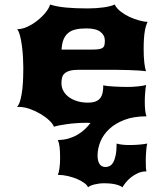

<svg xmlns="http://www.w3.org/2000/svg" viewBox="-20 -547 706 836"><path d="M54.2 -81.1Q64 -92.8 69.3 -113.8Q74.7 -134.8 77.4 -159.4Q80.1 -184.1 80.8 -209Q81.5 -233.9 81.5 -252.9Q81.5 -272.9 80.1 -298.3Q78.6 -323.7 75.4 -347.9Q72.3 -372.1 67.1 -391.6Q62 -411.1 54.7 -419.9Q76.7 -419.9 100.1 -430.9Q123.5 -441.9 143.8 -458.3Q164.1 -474.6 179 -493.2Q193.8 -511.7 198.2 -527.3Q226.1 -518.1 266.4 -514.2Q306.6 -510.3 361.3 -510.3Q380.4 -510.3 398.2 -511.5Q416 -512.7 431.4 -514.9Q446.8 -517.1 459.2 -520.3Q471.7 -523.4 479.5 -527.3Q487.8 -510.3 505.6 -496.6Q523.4 -482.9 544.4 -473.1Q565.4 -463.4 586.7 -457.8Q607.9 -452.1 622.6 -451.7Q618.7 -443.4 615.5 -433.1Q612.3 -422.9 610.1 -408.9Q607.9 -395 606.7 -376.5Q605.5 -357.9 605.5 -334Q605.5 -317.4 606.2 -302Q606.9 -286.6 608.4 -273.9Q609.9 -261.2 611.8 -251.5Q613.8 -241.7 615.7 -236.8Q602.1 -238.8 582.8 -240Q563.5 -241.2 541 -241.9Q518.6 -242.7 493.9 -242.9Q469.2 -243.2 445.3 -243.2H323.7Q298.8 -243.2 283.7 -238.8Q268.6 -234.4 260.5 -226.6Q252.4 -218.8 250 -208Q247.6 -197.3 247.6 -184.6Q247.6 -165.5 256.6 -149.9Q265.6 -134.3 281.2 -123.3Q296.9 -112.3 317.6 -106.2Q338.4 -100.1 362.3 -100.1Q382.8 -100.1 396 -105.2Q409.2 -110.4 416.5 -119.9Q423.8 -129.4 426.8 -143.6Q429.7 -157.7 429.7 -175.8Q435.5 -173.8 448.7 -172.4Q461.9 -170.9 477.3 -170.2Q492.7 -169.4 508.1 -168.9Q523.4 -168.5 533.7 -168.5Q543.9 -168.5 555.7 -168.9Q567.4 -169.4 578.6 -170.7Q589.8 -171.9 599.6 -173.3Q609.4 -174.8 616.2 -176.8Q615.2 -171.4 614 -162.6Q612.8 -153.8 612.1 -143.8Q611.3 -133.8 610.8 -123.8Q610.4 -113.8 610.4 -106.9Q610.4 -83 612.1 -67.4Q613.8 -51.8 617.7 -40.5Q562 -40.5 522 -25.1Q481.9 -9.8 455.8 14.6Q429.7 39.1 417.2 69.6Q404.8 100.1 404.8 130.4Q404.8 153.8 413.3 167Q421.9 180.2 439.9 180.2Q448.7 180.2 457.5 175.8Q466.3 171.4 472.9 160.2Q479.5 148.9 483.6 128.9Q487.8 108.9 487.8 78.1Q509.8 84.5 542.5 84.5Q563 84.5 582.8 83Q602.5 81.5 621.1 78.1Q619.6 82.5 618.4 91.3Q617.2 100.1 616.5 110.4Q615.7 120.6 615.2 131.3Q614.7 142.1 614.7 151.4Q614.7 167 615.2 179.9Q615.7 192.9 617.7 199.2Q597.7 199.2 580.8 206.8Q564 214.4 550.5 225.1Q537.1 235.8 527.6 247.8Q518.1 259.8 513.2 268.6Q503.4 260.7 483.4 255.9Q463.4 251 433.6 251Q421.9 251 410.9 252.4Q399.9 253.9 390.4 256.3Q380.9 258.8 373.8 262Q366.7 265.1 363.3 268.6Q359.9 259.3 346.9 249.8Q334 240.2 315.7 232.4Q297.4 224.6 275.4 219.5Q253.4 214.4 231.9 214.4Q236.3 205.1 239 184.8Q241.7 164.6 241.7 141.1Q241.7 110.4 239.5 92.8Q237.3 75.2 231.9 62.5Q257.8 62.5 279.5 55.9Q301.3 49.3 319.1 38.6Q336.9 27.8 350.6 14.6Q364.3 1.5 374 -11.7Q368.7 -12.2 362.8 -12.2Q356.9 -12.2 350.1 -12.2Q332.5 -12.2 312 -10.7Q291.5 -9.3 272.5 -6.6Q253.4 -3.9 238 -1Q222.7 2 214.8 4.9Q210.4 -7.8 194.3 -22.9Q178.2 -38.1 156.2 -51Q134.3 -64 109.4 -72.8Q84.5 -81.5 62.5 -81.5Q60.1 -81.5 58.1 -81.3Q56.2 -81.1 54.2 -81.1ZM376.5 -331.1Q396 -331.1 408 -332.5Q419.9 -334 426.3 -338.4Q432.6 -342.8 434.6 -350.3Q436.5 -357.9 436.5 -370.6Q436.5 -393.6 417.2 -408.4Q397.9 -423.3 356 -423.3Q329.6 -423.3 310.1 -418.9Q290.5 -414.6 277.3 -403.8Q264.2 -393.1 256.8 -375.5Q249.5 -357.9 248 -331.1Z"/></svg>

Font: Arbutus
Style: Regular
Weight: 400
Designer: Karolina Lach
Foundry: Sorkin Type Co.
Version: Version 1.002